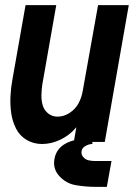

<svg xmlns="http://www.w3.org/2000/svg" viewBox="-20 -550 540 744"><path d="M143 8Q110 8 83 -8Q56 -24 42 -52Q28 -80 23.5 -111.5Q19 -143 20.5 -176Q22 -209 28 -241L79 -530H198L144 -223Q141 -202 140.5 -181.5Q140 -161 145.5 -142Q151 -123 166.5 -110.5Q182 -98 203 -98Q228 -98 250.5 -113Q273 -128 285 -151Q297 -174 301 -200L360 -530H479L386 0H266L276 -58L275 -56Q250 -26 214.5 -9Q179 8 143 8ZM394 174H349Q311 174 273.5 167.5Q236 161 210 132.5Q184 104 191 66Q205 -14 338 -14V8Q325 8 311.5 15.5Q298 23 296 36Q294 49 303 59Q312 69 324.5 71.5Q337 74 350 74H412Z"/></svg>

Font: Iosevka SS08
Style: Bold Italic
Weight: 700
Italic angle: -10°
Monospace: yes
Designer: Belleve Invis
Foundry: Belleve Invis
Version: 2.1.0; ttfautohint (v1.8.2)